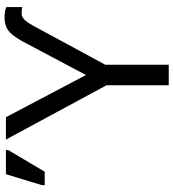

<svg xmlns="http://www.w3.org/2000/svg" viewBox="21 -781 760 842"><g transform="rotate(-90 401.0 -360.0)"><path d="M448 0V-273L210 -714H308L493 -363L642 -644Q657 -670 670.5 -686.5Q684 -703 701.5 -711.5Q719 -720 745 -720Q761 -720 772 -718Q783 -716 791 -712V-642Q785 -644 777.5 -644.5Q770 -645 762 -645Q750 -645 738.5 -635.5Q727 -626 709 -594L538 -278V0ZM10 -544V-556L58 -714H164V-704L69 -544Z"/></g></svg>

Font: Noto Sans Ambassadori
Style: Regular
Weight: 400
Designer: Monotype Design Team
Foundry: Monotype Imaging Inc.
Version: Version 2.013